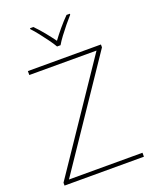

<svg xmlns="http://www.w3.org/2000/svg" viewBox="-170 -1045 919 1141"><g transform="rotate(-20 289.0 -474.5)"><path d="M538 0H36V-18L489 -689H64V-714H526V-696L73 -25H538ZM277 -792Q265 -813 245 -840.5Q225 -868 203.5 -895.5Q182 -923 163 -943V-949H184Q212 -921 239.5 -887Q267 -853 288 -824Q309 -853 337.5 -887Q366 -921 394 -949H415V-943Q397 -923 374.5 -895.5Q352 -868 331.5 -840.5Q311 -813 299 -792Z"/></g></svg>

Font: Noto Sans Thaana Thin
Style: Regular
Weight: 100
Designer: David Williams
Foundry: Google Inc.
Version: Version 3.001; ttfautohint (v1.8.4.7-5d5b)